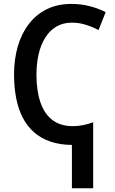

<svg xmlns="http://www.w3.org/2000/svg" viewBox="-20 -745 599 1000"><path d="M352.1 -724.6Q399.9 -724.6 445.1 -713.4Q490.2 -702.1 530.3 -681.6L493.2 -588.4Q462.9 -604.5 427.7 -615.7Q392.6 -627 354.5 -627Q309.1 -627 274.7 -607.2Q240.2 -587.4 216.8 -550.8Q193.4 -514.2 181.6 -464.6Q169.9 -415 169.9 -356Q169.9 -273.4 190.2 -213.1Q210.4 -152.8 252.4 -120.4Q294.4 -87.9 359.9 -87.9Q386.2 -87.9 413.1 -93.3Q439.9 -98.6 465.3 -108.4V235.4H354.5V9.8Q291.5 9.3 242.4 -7.6Q193.4 -24.4 157.5 -55.9Q121.6 -87.4 98.4 -132.3Q75.2 -177.2 64.2 -233.9Q53.2 -290.5 53.2 -356.9Q53.2 -436 72.5 -502.9Q91.8 -569.8 129.9 -619.6Q168 -669.4 223.6 -697Q279.3 -724.6 352.1 -724.6Z"/></svg>

Font: Open Sans SemiCondensed SemiBold
Style: Regular
Weight: 600
Width: 4
Designer: Monotype Design Team
Foundry: Monotype Imaging Inc.
Version: Version 3.000